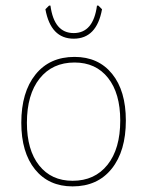

<svg xmlns="http://www.w3.org/2000/svg" viewBox="-20 -660 527 685"><path d="M331 -640 344 -627Q325 -522 243 -522Q161 -522 142 -627L155 -640H160Q173 -542 243 -542Q313 -542 326 -640ZM246 -457Q331 -457 380 -396.5Q429 -336 429 -230Q429 -121 378.5 -58Q328 5 239 5Q154 5 105 -55.5Q56 -116 56 -222Q56 -331 106.5 -394Q157 -457 246 -457ZM246 -437Q167 -437 121.5 -380Q76 -323 76 -222Q76 -125 119.5 -70Q163 -15 239 -15Q318 -15 363.5 -72Q409 -129 409 -230Q409 -327 365.5 -382Q322 -437 246 -437Z"/></svg>

Font: Alegreya Sans SC Thin
Style: Regular
Weight: 100
Designer: Juan Pablo del Peral
Foundry: Huerta Tipografica
Version: Version 2.007